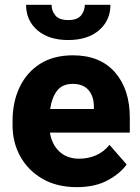

<svg xmlns="http://www.w3.org/2000/svg" viewBox="-20 -768 582 798"><path d="M299.8 9.8Q215.8 9.8 156 -25.1Q96.2 -60.1 64.2 -118.2Q32.2 -176.3 32.2 -246.6V-265.1Q32.2 -343.8 61.5 -405.5Q90.8 -467.3 146.7 -502.7Q202.6 -538.1 283.2 -538.1Q396 -538.1 457.8 -467.5Q519.5 -397 519.5 -279.3V-216.8H187.5Q195.3 -167.5 227.1 -137.9Q258.8 -108.4 309.6 -108.4Q345.7 -108.4 378.4 -122.3Q411.1 -136.2 435.1 -166L506.3 -84.5Q481.9 -48.8 429.2 -19.5Q376.5 9.8 299.8 9.8ZM282.2 -419.4Q238.3 -419.4 216.6 -390.1Q194.8 -360.8 188.5 -314.9H370.1V-326.7Q369.6 -368.2 347.7 -393.8Q325.7 -419.4 282.2 -419.4ZM332.5 -748H439Q439 -683.1 391.6 -642.3Q344.2 -601.6 263.7 -601.6Q182.6 -601.6 135.5 -642.3Q88.4 -683.1 88.4 -748H194.3Q194.3 -723.1 210 -703.9Q225.6 -684.6 263.7 -684.6Q301.3 -684.6 316.9 -703.9Q332.5 -723.1 332.5 -748Z"/></svg>

Font: Vazirmatn RD ExtraBold
Style: Regular
Weight: 800
Designer: Saber Rastikerdar
Foundry: Saber Rastikerdar
Version: Version 32.102